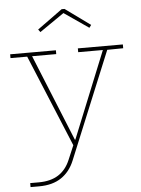

<svg xmlns="http://www.w3.org/2000/svg" viewBox="-62 -796 775 1054"><g transform="rotate(-5 325.5 -269.0)"><path d="M388 -526H636V-505L548 -504L306 84Q281.5 144.5 233.2 177.2Q185 210 110 210H63V188H110Q176 188 218.8 160.5Q261.5 133 284 79L323 -13L320 9L107 -505H15V-526H267V-505H134L337 -6L315 -28H338L325 -14L524 -505H388ZM334 -748 472 -648 461 -633 326 -726 191 -633 180 -648 318 -748Z"/></g></svg>

Font: Hepta Slab ExtraLight
Style: Regular
Weight: 200
Designer: Michael LaGattuta
Foundry: Michael LaGattuta
Version: Version 1.100